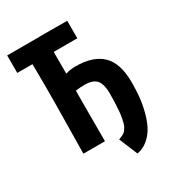

<svg xmlns="http://www.w3.org/2000/svg" viewBox="-183 -731 884 974"><g transform="rotate(-30 259.0 -244.0)"><path d="M365.2 -199.7Q365.2 -249.5 346.2 -274.7Q327.1 -299.8 273.9 -299.8Q262.2 -299.8 249.5 -298.8Q236.8 -297.9 230 -296.9L223.1 -295.4Q222.7 -252.4 222.7 -174.8V-42V0H195.8Q195.8 0 96.2 0Q96.2 -33.7 98.4 -159.4Q100.6 -285.2 100.6 -400.4Q100.6 -428.2 100.1 -464.8Q99.6 -501.5 99.6 -522.5H10.7V-522.9V-625H169.9Q190.4 -625.5 233.4 -625.5Q254.9 -625.5 298.1 -625.2Q341.3 -625 362.3 -625V-522.5H224.1V-493.2V-395Q253.4 -403.8 282.2 -403.8Q385.7 -403.8 437.7 -353.3Q489.7 -302.7 489.7 -191.9Q489.7 -147.9 485.8 -107.4Q481.9 -66.9 470.9 -24.4Q460 18.1 443.1 50.3Q426.3 82.5 398.4 106.2Q370.6 129.9 334.5 136.7L289.6 28.3Q292.5 26.9 300.8 23.7Q309.1 20.5 312.3 18.8Q315.4 17.1 322.5 12.5Q329.6 7.8 332.8 2.9Q335.9 -2 341.6 -11Q347.2 -20 349.9 -31Q352.5 -42 356 -58.3Q359.4 -74.7 361.1 -94.7Q362.8 -114.7 364 -141.4Q365.2 -168 365.2 -199.7Z"/></g></svg>

Font: Fantasque Sans Mono
Style: Bold
Weight: 700
Monospace: yes
Designer: Jany Belluz
Version: Version 1.8.0 ; ttfautohint (v1.8.2)